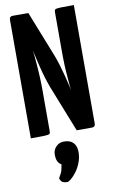

<svg xmlns="http://www.w3.org/2000/svg" viewBox="-105 -753 640 1085"><g transform="rotate(-10 215.0 -210.5)"><path d="M293 0 187 -268Q178 -292 168.5 -323Q159 -354 150.5 -388Q142 -422 135 -454Q128 -486 122.5 -512Q117 -538 114 -553.5Q111 -569 111 -569L45 -635L50 -700H139L243 -437Q253 -411 263 -378.5Q273 -346 281.5 -312.5Q290 -279 297 -248Q304 -217 309 -192Q314 -167 317 -152.5Q320 -138 320 -138L388 -65L380 0ZM30 0V-680Q30 -700 50 -700L142 -680L125 -511Q128 -490 130 -468Q132 -446 134 -423.5Q136 -401 137.5 -379.5Q139 -358 140 -337Q141 -316 141.5 -296.5Q142 -277 142 -260V-20Q142 -10 137 -6Q132 -2 109 -1Q86 0 30 0ZM380 0 288 -20 303 -212Q300 -235 298 -256.5Q296 -278 294.5 -298Q293 -318 291.5 -337Q290 -356 289.5 -374.5Q289 -393 288.5 -411Q288 -429 288 -447V-680Q288 -690 293 -694Q298 -698 321.5 -699Q345 -700 400 -700V-20Q400 0 380 0ZM190 279Q175 279 164 273.5Q153 268 148 250Q165 221 168.5 207.5Q172 194 175 175Q159 165 153 150Q147 135 147 115Q147 88 165 69Q183 50 211 50Q246 50 264 69Q282 88 282 123Q282 154 271 182.5Q260 211 244 232.5Q228 254 213 266.5Q198 279 190 279Z"/></g></svg>

Font: Yanone Kaffeesatz ExtraLight
Style: Bold
Weight: 700
Version: Version 2.003